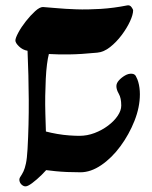

<svg xmlns="http://www.w3.org/2000/svg" viewBox="-20 -632 562 711"><path d="M37 -482Q37 -491 48 -511.5Q59 -532 76 -553.5Q93 -575 110 -590.5Q127 -606 139 -606Q156 -605 188 -602Q220 -599 262 -597.5Q304 -596 352.5 -599Q401 -602 451 -612Q461 -614 467 -605.5Q473 -597 473 -594Q473 -578 461.5 -553Q450 -528 430.5 -502Q411 -476 387.5 -457.5Q364 -439 340 -437Q279 -431 236 -430.5Q193 -430 161 -432Q157 -417 154 -393.5Q151 -370 149.5 -340Q148 -310 147.5 -277Q147 -244 148 -210Q149 -176 150 -145Q169 -140 192 -136Q215 -132 237 -130.5Q259 -129 274 -129Q303 -129 330.5 -139.5Q358 -150 380.5 -167Q403 -184 416 -203.5Q429 -223 429 -241Q429 -269 420 -284.5Q411 -300 411 -313Q411 -324 420.5 -334.5Q430 -345 443 -352.5Q456 -360 468.5 -359Q481 -358 485 -346Q489 -339 492 -328.5Q495 -318 496.5 -306.5Q498 -295 498 -283Q498 -235 478 -184.5Q458 -134 426 -90.5Q394 -47 355 -20.5Q316 6 278 6Q252 6 229 5Q206 4 186 2Q166 0 151 -2Q136 15 116.5 32Q97 49 85 55Q74 61 65 55.5Q56 50 53 41Q50 32 54 25Q62 13 67 2.5Q72 -8 76 -26.5Q80 -45 82 -80Q87 -170 86.5 -262Q86 -354 82 -444Q64 -447 50.5 -460Q37 -473 37 -482Z"/></svg>

Font: Noto Rashi Hebrew
Style: Bold
Weight: 700
Version: Version 1.006